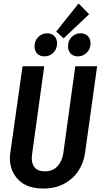

<svg xmlns="http://www.w3.org/2000/svg" viewBox="-20 -1073 580 1107"><path d="M470 -189Q462 -133 431 -86.5Q400 -40 349 -13Q298 14 230 14Q136 14 86.5 -36Q37 -86 37 -162Q37 -180 40 -196L110 -691H235L165 -184Q163 -168 163 -162Q163 -126 181.5 -105.5Q200 -85 238 -85Q284 -85 311 -114Q338 -143 345 -189L414 -691H540ZM433 -1053 494 -991 347 -852 304 -891ZM179 -806Q179 -838 200.5 -859.5Q222 -881 251 -881Q278 -881 293.5 -865Q309 -849 309 -823Q309 -791 288 -769.5Q267 -748 236 -748Q210 -748 194.5 -764Q179 -780 179 -806ZM372 -806Q372 -838 393 -859.5Q414 -881 444 -881Q471 -881 486.5 -865Q502 -849 502 -823Q502 -791 480.5 -769.5Q459 -748 429 -748Q403 -748 387.5 -764Q372 -780 372 -806Z"/></svg>

Font: Fira Sans Extra Condensed Medium
Style: Italic
Weight: 500
Width: 3
Italic angle: -8°
Designer: Carrois Corporate & Edenspiekermann AG
Foundry: Carrois Corporate GbR & Edenspiekermann AG
Version: Version 4.203